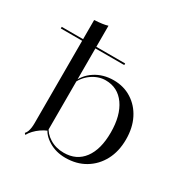

<svg xmlns="http://www.w3.org/2000/svg" viewBox="-158 -764 892 911"><g transform="rotate(30 288.0 -308.0)"><path d="M332.3 -420.2Q387.9 -420.2 431 -392.7Q474.2 -365.3 498.4 -317.3Q522.6 -269.4 522.6 -205.6Q522.6 -140.3 496.4 -91.1Q470.2 -41.9 423.8 -14.1Q377.4 13.7 316.1 13.7Q264.5 13.7 224.6 -10.5Q184.7 -34.7 173.4 -67.7L175 -75Q187.1 -44.4 220.6 -23.8Q254 -3.2 297.6 -3.2Q366.9 -3.2 405.2 -54.4Q443.5 -105.6 443.5 -197.6Q443.5 -291.1 404.8 -346Q366.1 -400.8 299.2 -400.8Q259.7 -400.8 223.4 -375Q187.1 -349.2 170.2 -304L168.5 -312.1Q187.1 -362.9 231 -391.5Q275 -420.2 332.3 -420.2ZM180.6 -56.5Q162.9 -49.2 146.8 -37.9Q130.6 -26.6 118.1 -13.3Q105.6 0 97.6 14.5L91.1 7.3Q98.4 -0.8 101.6 -10.1Q104.8 -19.4 106.5 -30.6Q108.1 -41.9 108.1 -55.6V-206.5H180.6V0ZM108.1 -206.5V-621Q133.1 -622.6 150.4 -625Q167.7 -627.4 180.6 -631.5V-206.5ZM-8.9 -507.3V-516.1H338.7V-507.3Z"/></g></svg>

Font: Playfair 144pt SemiExpanded Light
Style: Regular
Weight: 300
Width: 6
Designer: Claus Eggers Sørensen
Foundry: Claus Eggers Sørensen
Version: Version 2.203